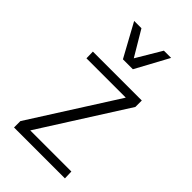

<svg xmlns="http://www.w3.org/2000/svg" viewBox="-235 -851 927 927"><g transform="rotate(45 228.5 -387.0)"><path d="M55.7 0V-43.5L335.4 -483.4H66.9L65.9 -528.3H399.9V-484.4L121.1 -45.4H401.9L403.3 0ZM194.8 -604.5 102.1 -773.9H151.9L228.5 -645L305.2 -773.9H354.5L262.7 -604.5Z"/></g></svg>

Font: Comme ExtraLight
Style: Regular
Weight: 250
Version: Version 1.000;gftools[0.9.27]